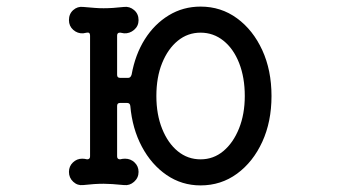

<svg xmlns="http://www.w3.org/2000/svg" viewBox="-20 -538 1040 582"><path d="M588 -518Q650 -518 698.5 -482.5Q747 -447 775 -386Q803 -325 803 -247Q803 -169 775 -108Q747 -47 698.5 -11.5Q650 24 588 24Q531 24 485 -7.5Q439 -39 410 -93.5Q381 -148 375 -217Q374 -226 365 -226H344Q335 -226 335 -217V-64Q335 -55 344 -55Q348 -56 351.5 -56.5Q355 -57 359 -57Q376 -57 388 -45.5Q400 -34 400 -17Q400 1 386.5 13Q373 25 356 23Q316 19 294 19Q267 19 232 23Q215 25 202 13Q189 1 189 -17Q189 -34 201 -45.5Q213 -57 229 -57Q233 -57 236.5 -56.5Q240 -56 244 -55Q253 -55 253 -64V-430Q253 -441 243 -439L232 -437Q215 -436 202 -447.5Q189 -459 189 -477Q189 -496 202 -507.5Q215 -519 232 -517Q255 -515 268 -514Q281 -513 294 -513Q321 -513 356 -517Q373 -519 386.5 -507.5Q400 -496 400 -477Q400 -459 386.5 -447.5Q373 -436 356 -437L345 -439H343Q335 -439 335 -430V-311Q335 -302 344 -302H369Q376 -302 379 -312Q390 -373 419 -419Q448 -465 491.5 -491.5Q535 -518 588 -518ZM588 -55Q627 -55 657 -80Q687 -105 704.5 -148.5Q722 -192 722 -247Q722 -303 705 -346.5Q688 -390 657.5 -414.5Q627 -439 588 -439Q549 -439 519 -414.5Q489 -390 471.5 -347Q454 -304 454 -247Q454 -191 471.5 -147.5Q489 -104 519 -79.5Q549 -55 588 -55Z"/></svg>

Font: Kiwi Maru Medium
Style: Regular
Weight: 500
Designer: Hiroki-Chan
Version: Version 1.100